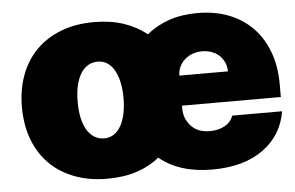

<svg xmlns="http://www.w3.org/2000/svg" viewBox="-44 -616 1056 687"><g transform="rotate(-5 483.5 -272.0)"><path d="M32.7 -271.3Q32.7 -334.2 51.8 -386Q71 -437.9 107.4 -474.8Q143.8 -511.7 196.4 -532.1Q248.9 -552.6 315.3 -552.6Q375 -552.6 421.9 -536.9Q468.8 -521.3 504.3 -492.2Q539.8 -521.3 585 -536.9Q630.3 -552.6 687.5 -552.6Q749.3 -552.6 799.4 -533.2Q849.4 -513.8 884.8 -477.6Q920.1 -441.4 939.5 -389.6Q958.8 -337.7 958.8 -272.7V-227.3H603.7V-218.8Q603.7 -198.5 609.9 -182.7Q616.1 -166.9 628.2 -153.8Q652 -127.8 696 -127.8Q726.2 -127.8 748.8 -140.3Q771.3 -152.7 779.8 -176.1H958.8Q945 -90.9 875.4 -40.5Q805.8 9.9 691.8 9.9Q574.9 9.9 502.8 -49.4Q467.3 -20.6 420.8 -5.3Q374.3 9.9 315.3 9.9Q248.9 9.9 196.4 -10.5Q143.8 -30.9 107.4 -67.8Q71 -104.8 51.8 -156.6Q32.7 -208.5 32.7 -271.3ZM233 -272.7Q233 -240.8 238.6 -215.2Q244.3 -189.6 255.1 -171.7Q266 -153.8 281.6 -144.4Q297.2 -134.9 316.8 -134.9Q335.6 -134.9 350.5 -144.4Q365.4 -153.8 375.9 -171.7Q386.4 -189.6 392 -215.2Q397.7 -240.8 397.7 -272.7Q397.7 -304.7 392 -330.3Q386.4 -355.8 375.9 -373.8Q365.4 -391.7 350.5 -401.1Q335.6 -410.5 316.8 -410.5Q297.2 -410.5 281.6 -401.1Q266 -391.7 255.1 -373.8Q244.3 -355.8 238.6 -330.3Q233 -304.7 233 -272.7ZM603.7 -335.2H778.4Q778.1 -353.7 771.1 -368.4Q764.2 -383.2 752.7 -393.5Q741.1 -403.8 725.5 -409.3Q709.9 -414.8 691.8 -414.8Q674.4 -414.8 658.6 -409.3Q642.8 -403.8 630.7 -393.3Q618.6 -382.8 611.3 -368.1Q604 -353.3 603.7 -335.2Z"/></g></svg>

Font: Inter P Black
Style: Regular
Weight: 900
Designer: Rasmus Andersson
Foundry: rsms
Version: Version 3.018;git-588b23468